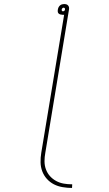

<svg xmlns="http://www.w3.org/2000/svg" viewBox="-20 -755 540 949"><path d="M336 174Q313 174 289.5 170Q266 166 246.5 156Q227 146 212 129.5Q197 113 189 92Q181 71 180.5 47.5Q180 24 184 0L297 -682H289Q284 -682 278.5 -683.5Q273 -685 269.5 -688.5Q266 -692 265.5 -697.5Q265 -703 266 -708Q267 -714 269.5 -719Q272 -724 276.5 -728Q281 -732 286.5 -733.5Q292 -735 297 -735Q303 -735 308 -733.5Q313 -732 316.5 -728Q320 -724 321 -719Q322 -714 321 -708L204 0Q200 21 200 42Q200 63 207 82Q214 101 227 115.5Q240 130 257.5 139.5Q275 149 295 152.5Q315 156 337 156ZM291 -699Q294 -699 297 -701Q300 -703 301 -706V-708Q302 -712 300 -714.5Q298 -717 294 -717Q291 -717 288.5 -714.5Q286 -712 285 -708Q284 -705 286 -702Q288 -699 291 -699Z"/></svg>

Font: Iosevka Thin
Style: Italic
Weight: 100
Italic angle: -9°
Monospace: yes
Designer: Belleve Invis
Foundry: Belleve Invis
Version: Version 32.5.0; ttfautohint (v1.8.4)